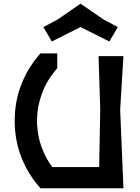

<svg xmlns="http://www.w3.org/2000/svg" viewBox="-20 -1006 748 1026"><path d="M410.2 -986.3 287.1 -901.4 211.9 -861.3 256.8 -784.2 410.2 -861.3 564.5 -784.2 609.4 -861.3 534.2 -901.4ZM286.1 -641.6V-720.7C246.1 -720.7 215.8 -720.7 196.3 -720.7C153.3 -672.9 119.1 -618.2 94.7 -556.6C70.3 -495.1 58.6 -429.7 58.6 -360.4C58.6 -291 70.3 -225.6 94.7 -164.1C119.1 -102.5 153.3 -47.9 196.3 0C392.6 0 541 0 639.6 0C631.8 -186.5 626 -327.1 622.1 -419.9L639.6 -706.1C580.1 -706.1 536.1 -706.1 506.8 -706.1C510.7 -578.1 513.7 -483.4 515.6 -419.9C512.7 -284.2 510.7 -181.6 509.8 -113.3C398.4 -113.3 314.5 -113.3 258.8 -113.3C258.8 -113.3 258.8 -113.3 258.8 -114.3C238.3 -141.6 221.7 -170.9 209 -203.1C195.3 -235.4 186.5 -268.6 181.6 -303.7C180.7 -313.5 179.7 -323.2 178.7 -334C177.7 -343.8 177.7 -353.5 177.7 -364.3C178.7 -371.1 178.7 -377 178.7 -383.8C179.7 -389.6 179.7 -395.5 179.7 -402.3C180.7 -405.3 180.7 -407.2 180.7 -409.2C181.6 -412.1 181.6 -414.1 181.6 -417C186.5 -452.1 196.3 -486.3 209 -518.6C221.7 -550.8 238.3 -580.1 258.8 -607.4C261.7 -612.3 266.6 -618.2 272.5 -625C277.3 -631.8 282.2 -636.7 286.1 -641.6Z"/></svg>

Font: DropForged
Style: Regular
Weight: 400
Designer: Antoine
Version: Version 1.0